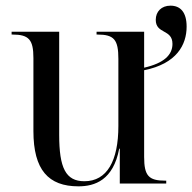

<svg xmlns="http://www.w3.org/2000/svg" viewBox="-20 -648 679 678"><path d="M257 10C315 10 380 -12 401 -123H403V0H567V-10H564C505 -10 489 -27 489 -94V-400C604 -423 639 -490 639 -554C639 -605 617 -628 582 -628C550 -628 530 -607 530 -578C530 -527 589 -546 589 -493C589 -454 559 -425 489 -409V-536H321V-526H324C383 -526 398 -508 398 -440V-203C398 -80 358 -8 278 -8C212 -8 189 -55 189 -172V-536H21V-526H24C82 -526 98 -508 98 -443V-185C98 -48 151 10 257 10Z"/></svg>

Font: Noto Serif Display SemiCondensed
Style: Regular
Weight: 400
Width: 4
Designer: Monotype Design Team
Foundry: Monotype Imaging Inc.
Version: Version 2.009